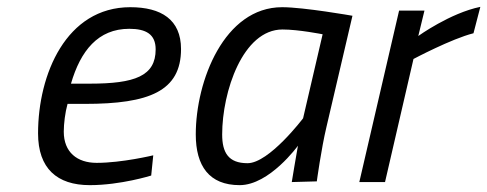

<svg xmlns="http://www.w3.org/2000/svg" viewBox="-20 -531 1421 560"><path d="M187 -287C215 -383 266 -447 357 -447C406 -447 434 -431 434 -387C434 -309 373 -287 242 -287H187ZM262 -56C205 -56 166 -87 166 -147C166 -170 170 -203 177 -228H228C415 -228 508 -265 508 -388C508 -474 450 -510 360 -510C173 -510 91 -314 91 -142C91 -40 146 9 242 9C332 9 421 -19 421 -19L427 -78C427 -78 336 -56 262 -56Z M804 -445C851 -445 921 -431 921 -431L864 -186C864 -186 765 -55 702 -55C646 -55 628 -86 628 -139C628 -263 688 -445 804 -445ZM679 9C766 9 849 -106 849 -106C845 -85 831 0 831 0L904 -2C904 -2 917 -97 932 -160L1008 -485C1008 -485 866 -510 803 -510C634 -510 551 -295 551 -139C551 -47 590 9 679 9Z M1103 0 1186 -359C1186 -359 1297 -418 1361 -434L1381 -511C1293 -493 1200 -426 1200 -426L1218 -500H1144L1028 0Z"/></svg>

Font: RazerF5
Style: Italic
Weight: 400
Foundry: Razer Inc.
Version: Version 2